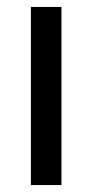

<svg xmlns="http://www.w3.org/2000/svg" viewBox="-20 -533 266 553"><path d="M157 -513V0H69V-513Z"/></svg>

Font: Lineal
Style: Regular
Weight: 400
Designer: Created by Frank Adebiaye with contributions from Anton Moglia & Ariel Martín Pérez
Created by Frank ADEBIAYE with FontF
Foundry: Velvetyne Type Foundry
Version: Version 2.000